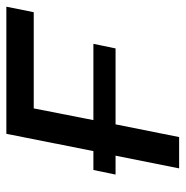

<svg xmlns="http://www.w3.org/2000/svg" viewBox="-10 -560 570 589"><g transform="rotate(-90 274.5 -265.0)"><path d="M34 -195 48 -263H106L159 -530H549L532 -446H237L201 -263H435L421 -195H188L149 0H53L92 -195Z"/></g></svg>

Font: Montserrat Medium
Style: Italic
Weight: 500
Italic angle: -11.3°
Designer: Julieta Ulanovsky
Foundry: Julieta Ulanovsky
Version: Version 9.000; ttfautohint (v1.8.4.7-5d5b)